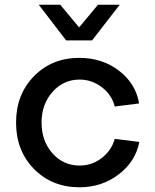

<svg xmlns="http://www.w3.org/2000/svg" viewBox="-20 -773 658 813"><path d="M569 -335 466 -322Q453 -372 411 -404Q369 -436 317 -436Q249 -436 202.5 -384Q156 -332 156 -254Q156 -176 202 -124Q248 -72 317 -72Q370 -72 411 -104Q452 -136 466 -185L570 -172Q554 -89 482.5 -34.5Q411 20 317 20Q200 20 124 -57.5Q48 -135 48 -254Q48 -373 124 -450.5Q200 -528 316 -528Q413 -528 484 -473.5Q555 -419 569 -335ZM395 -753H487L370 -602H260L144 -753H235L315 -657Z"/></svg>

Font: Metropolitano Medium
Style: Regular
Weight: 500
Designer: Fonts by Alex Slobzheninov & Chris M. Simpson / Changes by Cristiano Sobral
Foundry: Fonts by Alex Slobzheninov & Chris M. Simpson / Changes by Cristiano Sobral
Version: Version 1.00;August 30, 2020;FontCreator 13.0.0.2681 64-bit